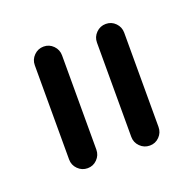

<svg xmlns="http://www.w3.org/2000/svg" viewBox="-62 -587 394 390"><g transform="rotate(-20 134.5 -391.5)"><path d="M172.2 -290V-493.7Q172.2 -505.9 180.9 -514.6Q189.6 -523.3 201.9 -523.3Q214.1 -523.3 222.6 -514.6Q231.1 -505.9 231.1 -493.7V-290Q231.1 -277.8 222.6 -269.1Q214.1 -260.4 201.9 -260.4Q189.6 -260.4 180.9 -269.1Q172.2 -277.8 172.2 -290ZM37.8 -290V-493.7Q37.8 -505.9 46.5 -514.6Q55.2 -523.3 67.4 -523.3Q79.6 -523.3 88.1 -514.6Q96.7 -505.9 96.7 -493.7V-290Q96.7 -277.8 88.1 -269.1Q79.6 -260.4 67.4 -260.4Q55.2 -260.4 46.5 -269.1Q37.8 -277.8 37.8 -290Z"/></g></svg>

Font: 26F Galaxy Hebrew Medium
Style: Regular
Weight: 500
Designer: C₂₉H₂₅N₃O₅
Version: Version 1.000